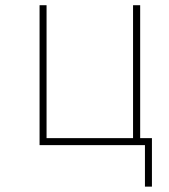

<svg xmlns="http://www.w3.org/2000/svg" viewBox="-20 -548 640 725"><path d="M129.4 -528.3H155.8V-26.4H482.4V-528.3H509.3V-26.4H553.7V156.7H527.3V0H129.4Z"/></svg>

Font: Roboto Mono Thin
Style: Regular
Weight: 250
Designer: Google
Version: Version 2.000985; 2015; ttfautohint (v1.3)